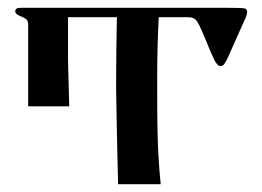

<svg xmlns="http://www.w3.org/2000/svg" viewBox="-20 -471 670 491"><path d="M154 -319Q154 -312 154.5 -295Q155 -278 155.5 -257.5Q156 -237 156.5 -220.5Q157 -204 157 -199H52V-406Q52 -417 48 -421Q44 -425 31.5 -430Q19 -435 19 -442Q19 -451 32 -451H565Q599 -451 605.5 -449.5Q612 -448 612 -440Q612 -435 608.5 -426.5Q605 -418 594 -394L561 -320Q558 -314 554 -308Q550 -302 544 -302Q536 -302 528 -318Q520 -334 504 -374Q487 -415 481 -420Q475 -427 460 -427H386Q384 -392 383 -352.5Q382 -313 382 -279.5Q382 -246 382 -227Q382 -128 385 -76.5Q388 -25 391 0H282Q281 -47 280 -83.5Q279 -120 278.5 -156.5Q278 -193 277 -240Q277 -255 277 -273Q277 -308 277.5 -343.5Q278 -379 278.5 -403Q279 -427 279 -427H154Z"/></svg>

Font: Pochaevsk
Style: Regular
Weight: 400
Version: Version 1.210; ttfautohint (v1.8.4.7-5d5b)